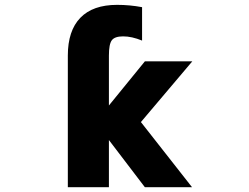

<svg xmlns="http://www.w3.org/2000/svg" viewBox="-20 -781 1040 803"><path d="M435.5 -339.8 585.9 -524.4H784.2L569.3 -270.5L783.2 2H585.9L435.5 -195.3V2H263.7V-548.8Q263.7 -652.3 315.9 -706.5Q368.2 -760.7 469.7 -760.7Q522.5 -760.7 574.2 -751V-611.3Q531.2 -628.9 495.1 -628.9Q460 -628.9 447.8 -612.8Q435.5 -596.7 435.5 -548.8Z"/></svg>

Font: GenEi Gothic M Heavy
Style: Regular
Weight: 800
Designer: o_tamon (Modified); [Source Han Sans]
Ryoko NISHIZUKA  (kana & ideographs); Paul D. Hunt (Latin, Greek & Cyrillic); Wenl
Version: Version 1.1a;Original Version 1.004